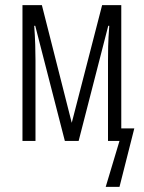

<svg xmlns="http://www.w3.org/2000/svg" viewBox="-20 -552 563 752"><path d="M506 -49H455V-532H380L261 -71L144 -532H68V0H119V-316C119 -348 118 -400 114 -451H118L234 0H288L404 -451H408C403 -388 403 -343 403 -313V0H448L394 180H448Z"/></svg>

Font: Noto Sans UI Condensed Light
Style: Regular
Weight: 300
Width: 3
Designer: Monotype Design Team
Foundry: Monotype Imaging Inc.
Version: Version 1.901